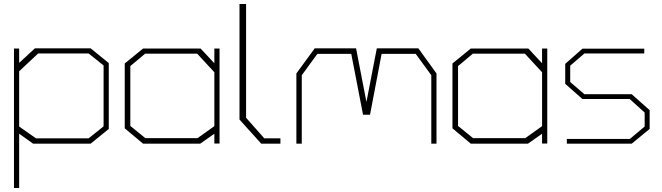

<svg xmlns="http://www.w3.org/2000/svg" viewBox="-20 -720 3315 962"><path d="M434 0H146L76 -50V222H50V-477H76V-405L155 -478H434L525 -404V-74ZM499 -392 424 -452H171L76 -363V-86L160 -27H424L499 -87Z M1054 -1V-50L983 0H697L605 -77V-402L697 -477H985L1054 -403V-477H1080V-1ZM1054 -358 968 -451H707L633 -389V-89L708 -28H970L1054 -88Z M1289 0 1180 -121V-700H1213V-130L1304 -27H1385V0Z M2141 0V-343L2063 -450H1892L1834 -145H1799L1740 -450H1570L1492 -343V0H1465V-352L1557 -478H1764L1816 -209L1868 -478H2076L2167 -352V0Z M2696 -1V-50L2625 0H2339L2247 -77V-402L2339 -477H2627L2696 -403V-477H2722V-1ZM2696 -358 2610 -451H2349L2275 -389V-89L2350 -28H2612L2696 -88Z M3145 0H2820V-24H3136L3210 -86V-156L3135 -224H2898L2812 -300V-400L2898 -476H3208V-452H2908L2837 -391V-309L2908 -248H3145L3235 -168V-74Z"/></svg>

Font: Turret Road ExtraLight
Style: Regular
Weight: 275
Designer: Noponies
Foundry: Noponies
Version: Version 1.001; ttfautohint (v1.8)